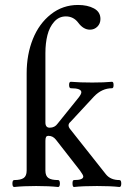

<svg xmlns="http://www.w3.org/2000/svg" viewBox="-20 -746 506 770"><path d="M37.1 3.9Q29.8 3.9 29.8 -10Q29.8 -23.9 37.1 -23.9Q63 -23.9 75 -32.2Q86.9 -40.5 86.9 -62V-452.1Q86.9 -527.3 111.8 -589.4Q136.7 -651.4 184.1 -688.7Q231.4 -726.1 293 -726.1Q331.1 -726.1 356.9 -712.2Q382.8 -698.2 382.8 -669.9Q382.8 -651.4 370.6 -639.2Q358.4 -627 340.8 -627Q314.5 -627 293.9 -654.8Q274.9 -680.2 244.1 -680.2Q216.3 -680.2 197.3 -658.7Q178.2 -637.2 170.2 -605Q162.1 -572.8 162.1 -533.2V-254.9Q162.1 -233.9 179.2 -233.9Q199.7 -233.9 210.9 -250L293.9 -353Q306.2 -368.2 306.2 -376Q306.2 -392.1 264.2 -392.1Q257.3 -392.1 257.1 -405Q256.8 -418 264.2 -418Q299.8 -415 350.1 -415Q396.5 -415 429.2 -418Q435.5 -418 435.5 -405Q435.5 -392.1 429.2 -392.1Q388.7 -392.1 356.9 -358.9L263.2 -257.8Q254.9 -251 254.9 -243.2Q254.9 -235.8 262.2 -227.1L404.8 -46.9Q423.3 -23.9 459 -23.9Q466.3 -23.9 466.3 -10Q466.3 3.9 459 3.9Q424.3 0 369.1 0Q312.5 0 276.9 3.9Q271 3.9 270.8 -10Q270.5 -23.9 276.9 -23.9Q314 -23.9 314 -38.1Q314 -43.9 300.8 -62L204.1 -186Q191.9 -201.2 174.8 -201.2Q167 -201.2 164.6 -196.3Q162.1 -191.4 162.1 -181.2V-62Q162.1 -40.5 174.1 -32.2Q186 -23.9 212.9 -23.9Q220.2 -23.9 220.2 -10Q220.2 3.9 212.9 3.9Q175.8 0 125 0Q74.2 0 37.1 3.9Z"/></svg>

Font: Junicode SmCond
Style: Regular
Weight: 400
Width: 4
Designer: Peter S. Baker
Version: Version 2.206